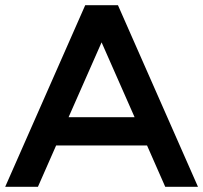

<svg xmlns="http://www.w3.org/2000/svg" viewBox="-20 -719 782 739"><path d="M196 -159 126 0H0L308 -699H434L742 0H616L546 -159ZM498 -268 371 -556 244 -268Z"/></svg>

Font: Myanmar Khyay
Style: Regular
Weight: 400
Designer: Danh Hong
Foundry: Google Inc.
Version: Version 1.10 March 4, 2015